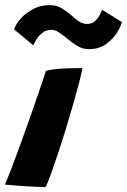

<svg xmlns="http://www.w3.org/2000/svg" viewBox="-46 -729 496 750"><path d="M132.5 1.5Q102 1.5 58.8 -1.2Q15.5 -4 -26.5 -8Q-20.5 -21.5 -5.2 -60.8Q10 -100 29.5 -153.5Q49 -207 69.2 -264.2Q89.5 -321.5 106.5 -371.5Q123.5 -421.5 133.5 -452.5Q152 -457.5 179 -459.8Q206 -462 232.5 -462.5Q259 -463 276 -463Q273 -445.5 263.8 -409.2Q254.5 -373 241 -325.8Q227.5 -278.5 212 -227.8Q196.5 -177 181 -130.5Q165.5 -84 152.8 -49Q140 -14 132.5 1.5ZM9 -614.5Q17 -637.5 37.2 -659Q57.5 -680.5 85.8 -694.8Q114 -709 147 -709Q176 -709 196.2 -696.2Q216.5 -683.5 233.5 -668.5Q247.5 -655.5 262 -645.5Q276.5 -635.5 295 -635.5Q317 -635.5 331.5 -652.8Q346 -670 352.5 -691L430 -643Q427 -627.5 411.5 -602.2Q396 -577 368.5 -557Q341 -537 302 -537Q275 -537 253.5 -551Q232 -565 213.5 -580.5Q198 -593.5 183.5 -603Q169 -612.5 154.5 -612.5Q135 -612.5 120.8 -601.8Q106.5 -591 97.5 -576.8Q88.5 -562.5 84 -552Z"/></svg>

Font: Grandstander
Style: Bold Italic
Weight: 700
Italic angle: -15°
Designer: Tyler Finck
Foundry: Etcetera Type Co
Version: Version 1.200; ttfautohint (v1.8.3)